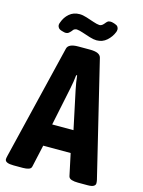

<svg xmlns="http://www.w3.org/2000/svg" viewBox="-129 -950 764 1027"><g transform="rotate(15 252.5 -436.5)"><path d="M50 2Q2 2 2 -20Q2 -24 3 -28.5Q4 -33 5 -38L159 -674Q166 -702 220 -702H285Q340 -702 347 -674L501 -38Q502 -33 502.5 -28.5Q503 -24 503 -20Q503 -10 493 -4Q483 2 460 2H407Q386 2 371.5 -2.5Q357 -7 354 -19L328 -141H176L149 -19Q147 -7 134 -2.5Q121 2 102 2ZM193 -263H311L266 -475Q262 -494 259 -513Q256 -532 254 -551H249Q247 -532 244 -513Q241 -494 237 -475ZM123 -757 112 -760Q99 -764 94 -771.5Q89 -779 89 -786Q89 -793 93 -802Q103 -831 126 -851Q149 -871 183 -871Q200 -871 222 -864Q244 -857 264.5 -850Q285 -843 299 -842Q303 -842 309.5 -844.5Q316 -847 325 -858Q330 -865 336 -870Q342 -875 352 -875Q356 -875 359 -874.5Q362 -874 366 -873L376 -870Q389 -866 394 -859Q399 -852 399 -844Q399 -839 398 -835.5Q397 -832 396 -829Q385 -801 361.5 -780Q338 -759 305 -759Q289 -759 266.5 -766Q244 -773 223.5 -780Q203 -787 189 -788Q185 -788 178 -785.5Q171 -783 164 -772Q157 -764 151 -759.5Q145 -755 136 -755Q133 -755 129.5 -755.5Q126 -756 123 -757Z"/></g></svg>

Font: Asap Condensed VF Beta
Style: Regular
Weight: 400
Designer: Pablo Cosgaya
Foundry: Omnibus-Type
Version: Version 1.008